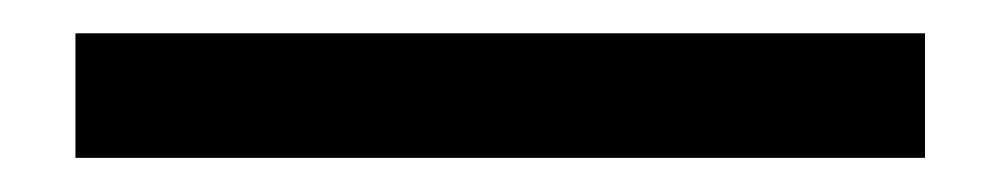

<svg xmlns="http://www.w3.org/2000/svg" viewBox="-20 17 589 113"><path d="M24.4 109.9V36.6H524.4V109.9Z"/></svg>

Font: Eligible
Style: Regular
Weight: 500
Version: Version 1.1